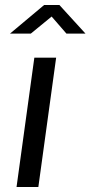

<svg xmlns="http://www.w3.org/2000/svg" viewBox="-20 -746 361 766"><path d="M245 -612H321L217 -726H156L20 -612H103L186 -680ZM204 -516H117L46 0H133Z"/></svg>

Font: United Sans
Style: Italic
Weight: 400
Italic angle: -8°
Designer: Pablo Impallari, Rodrigo Fuenzalida (Modified by Dan O. Williams)
Version: Version 1.000;PS 001.000;hotconv 1.0.88;makeotf.lib2.5.64775